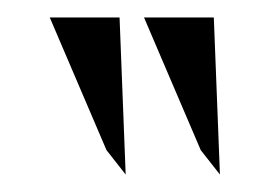

<svg xmlns="http://www.w3.org/2000/svg" viewBox="-20 -797 306 220"><path d="M37 -777 102 -625 124 -597 117 -777ZM145 -777 210 -625 232 -597 225 -777Z"/></svg>

Font: Charger Sport
Style: LitExt
Weight: 300
Designer: Jasper
Foundry: Cannot Into Space Fonts
Version: Version 1.1